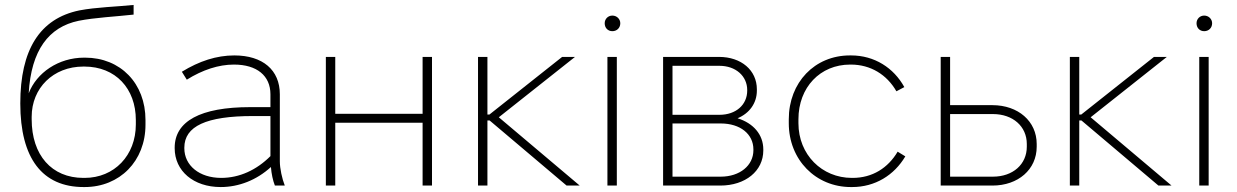

<svg xmlns="http://www.w3.org/2000/svg" viewBox="-20 -750 4999 776"><path d="M318 6H322C464 6 568 -99 568 -246V-265C568 -413 467 -517 324 -517H320C216 -517 128 -456 96 -373C106 -547 177 -641 298 -666C363 -679 449 -683 520 -691V-730C453 -723 369 -721 301 -708C140 -675 62 -548 62 -332C62 -110 151 6 318 6ZM317 -31C189 -31 108 -123 108 -268V-278C108 -394 195 -481 317 -481H321C447 -481 529 -392 529 -265V-247C529 -122 442 -31 322 -31Z M872 6C945 6 1017 -22 1075 -75C1077 -48 1083 -20 1091 0H1131C1120 -28 1111 -69 1111 -98V-369C1111 -467 1042 -526 927 -526C855 -526 785 -503 715 -460L735 -428C799 -468 864 -489 925 -489H926C1018 -489 1073 -444 1073 -369V-317H991C790 -317 686 -260 686 -153V-151C686 -59 762 6 872 6ZM874 -31C786 -31 725 -81 725 -151V-153C725 -240 814 -281 1002 -281H1073V-119C1017 -63 948 -31 874 -31Z M1297 0H1335V-254H1688V0H1726V-520H1688V-290H1335V-520H1297Z M1912 0H1950V-263H1959L2270 0H2323L1996 -276L2304 -520H2252L1958 -287H1950V-520H1912Z M2455 -624C2473 -624 2487 -637 2487 -656C2487 -673 2473 -687 2455 -687C2437 -687 2424 -673 2424 -656C2424 -637 2437 -624 2455 -624ZM2435 0H2473V-520H2435Z M2660 0H2891C2993 0 3065 -59 3065 -142V-146C3065 -206 3025 -252 2961 -272C3009 -292 3039 -333 3039 -384V-389C3039 -466 2976 -520 2886 -520H2660ZM2698 -286V-484H2888C2953 -484 3000 -443 3000 -386V-384C3000 -326 2954 -286 2888 -286ZM2698 -36V-251H2893C2972 -251 3025 -208 3025 -146V-143C3025 -81 2970 -36 2893 -36Z M3419 6H3424C3517 6 3594 -42 3639 -118L3608 -137C3569 -71 3506 -31 3426 -31H3423C3302 -31 3207 -125 3207 -252V-268C3207 -397 3295 -489 3416 -489H3419C3498 -489 3564 -449 3603 -381L3635 -398C3592 -476 3514 -526 3420 -526H3415C3273 -526 3168 -417 3168 -268V-252C3168 -104 3277 6 3419 6Z M3782 0H3991C4095 0 4170 -65 4170 -157V-168C4170 -260 4095 -325 3991 -325H3820V-520H3782ZM3820 -36V-289H3993C4074 -289 4130 -239 4130 -168V-157C4130 -86 4074 -36 3993 -36Z M4304 0H4342V-263H4351L4662 0H4715L4388 -276L4696 -520H4644L4350 -287H4342V-520H4304Z M4847 -624C4865 -624 4879 -637 4879 -656C4879 -673 4865 -687 4847 -687C4829 -687 4816 -673 4816 -656C4816 -637 4829 -624 4847 -624ZM4827 0H4865V-520H4827Z"/></svg>

Font: Fixel Display ExtraLight
Style: Regular
Weight: 200
Designer: AlfaBravo + MacPaw
Foundry: Kyrylo Tkachov, Marchela Mozhyna, Serhii Makarenko, Maria Weinstein, Zakhar Kryvoshyya
Version: Version 1.211